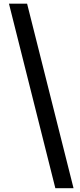

<svg xmlns="http://www.w3.org/2000/svg" viewBox="-20 -826 427 1028"><path d="M276.3 181.5 28 -806.2H125.1L373.7 181.5Z"/></svg>

Font: Noto Sans SC Thin
Style: Regular
Weight: 100
Designer: Ryoko NISHIZUKA 西塚涼子 (kana, bopomofo & ideographs); Paul D. Hunt (Latin, Greek & Cyrillic); Sandoll Communications 산돌커뮤니
Foundry: Adobe
Version: Version 2.004-H2;hotconv 1.0.118;makeotfexe 2.5.65603